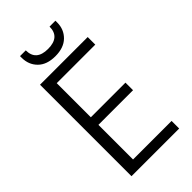

<svg xmlns="http://www.w3.org/2000/svg" viewBox="-268 -962 1039 1039"><g transform="rotate(-45 251.5 -443.0)"><path d="M150 -642V-381H415V-323H150V-58H445V0H80V-700H445V-642ZM384 -873Q384 -820 348.5 -785Q313 -750 248 -750Q183 -750 148 -785Q113 -820 113 -873V-886H157Q157 -806 248 -806Q339 -806 339 -886H384Z"/></g></svg>

Font: A Bank Premium Light
Style: Regular
Weight: 300
Designer: Ninad Kale (Devanagari), Jonny Pinhorn (Latin), Htun Naung (Myanmar)
Foundry: Indian Type Foundry
Version: 4.004